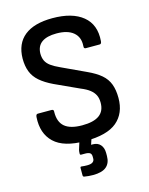

<svg xmlns="http://www.w3.org/2000/svg" viewBox="-127 -745 792 1020"><g transform="rotate(-15 269.5 -234.5)"><path d="M263 11Q145 11 92 -39.5Q39 -90 45 -179Q46 -195 56 -195H132Q145 -195 143 -181Q142 -126 173 -100Q204 -74 269 -74Q332 -74 363 -96.5Q394 -119 394 -165Q394 -190 385.5 -207Q377 -224 359.5 -238Q342 -252 310 -265L177 -326Q133 -347 105.5 -371Q78 -395 66 -426Q54 -457 54 -498Q55 -580 108 -622.5Q161 -665 262 -665Q371 -665 429 -617.5Q487 -570 480 -481Q479 -465 469 -465H392Q388 -465 385 -468Q382 -471 383 -481Q386 -528 354.5 -554.5Q323 -581 262 -581Q209 -581 181 -561Q153 -541 152 -500Q152 -477 160 -460Q168 -443 186.5 -429.5Q205 -416 236 -402L367 -341Q413 -320 440.5 -296.5Q468 -273 480 -241Q492 -209 492 -165Q492 -81 437.5 -35Q383 11 263 11ZM256 196Q244 196 232 195Q220 194 209 192Q201 191 201 183V143Q201 135 208 136Q215 137 223.5 137.5Q232 138 239 138Q260 138 269.5 131Q279 124 279 112V101Q279 86 270.5 80.5Q262 75 244 75H222Q216 75 216 68Q216 63 216.5 57.5Q217 52 218 48L241 -26Q243 -32 250 -32H301Q310 -32 307 -22L287 38H296Q323 38 338 55Q353 72 353 101V117Q353 156 329.5 176Q306 196 256 196Z"/></g></svg>

Font: Sofia Sans Semi Condensed SemiBold
Style: Regular
Weight: 600
Designer: Botio Nikoltchev, Ani Petrova
Foundry: lettersoup
Version: Version 4.100